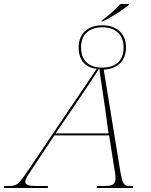

<svg xmlns="http://www.w3.org/2000/svg" viewBox="-88 -937 752 957"><path d="M421 -836 418 -830H422C470 -851 518 -884 553 -911L556 -917H512C484 -887 454 -860 421 -836ZM-68 0H150L152 -10H94C56 -10 38 -15 38 -31C38 -46 53 -66 74 -98L183 -262H456L479 -115C484 -86 488 -65 488 -49C488 -20 475 -10 433 -10H396L393 0H574L576 -10H563C527 -10 523 -16 509 -99L429 -590C493 -593 540 -630 540 -701C540 -773 490 -811 422 -811C354 -811 304 -773 304 -701C304 -642 332 -601 394 -594L59 -98C1 -12 -3 -10 -53 -10H-66ZM422 -600C362 -600 316 -628 316 -701C316 -770 362 -801 422 -801C482 -801 528 -770 528 -701C528 -628 482 -600 422 -600ZM189 -272 284 -411C328 -475 351 -511 407 -596C418 -511 429 -449 435 -403L453 -272Z"/></svg>

Font: Noto Serif Display Thin
Style: Italic
Weight: 100
Italic angle: -12°
Designer: Monotype Design Team
Foundry: Monotype Imaging Inc.
Version: Version 2.009